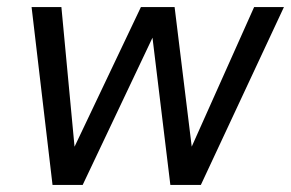

<svg xmlns="http://www.w3.org/2000/svg" viewBox="-20 -521 820 541"><path d="M128 0 69 -501H153L193 -76H175L377 -501H472L524 -77L506 -76L696 -501H780L546 0H460L406 -445H424L213 0Z"/></svg>

Font: DM Sans 17pt
Style: Italic
Weight: 400
Italic angle: -10°
Version: Version 4.004;gftools[0.9.30]